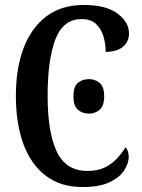

<svg xmlns="http://www.w3.org/2000/svg" viewBox="-20 -744 571 774"><path d="M312 10Q224 10 164 -36Q104 -82 74 -164.5Q44 -247 44 -358Q44 -468 75 -550Q106 -632 167 -678Q228 -724 318 -724Q407 -724 453.5 -689.5Q500 -655 500 -609Q500 -576 475.5 -555.5Q451 -535 406 -535Q406 -567 397 -597.5Q388 -628 367 -647.5Q346 -667 309 -667Q234 -667 203 -584.5Q172 -502 172 -358Q172 -210 209 -132.5Q246 -55 332 -55Q374 -55 402.5 -69Q431 -83 451 -104.5Q471 -126 486 -150Q492 -145 495.5 -134Q499 -123 499 -112Q499 -87 481.5 -58.5Q464 -30 423 -10Q382 10 312 10ZM339 -286Q312 -286 294 -301.5Q276 -317 276 -356Q276 -395 294 -410Q312 -425 339 -425Q363 -425 381.5 -410Q400 -395 400 -356Q400 -317 381.5 -301.5Q363 -286 339 -286Z"/></svg>

Font: Noto Serif ExtraCondensed SemiBold
Style: Regular
Weight: 600
Width: 2
Designer: Monotype Design Team
Foundry: Monotype Imaging Inc.
Version: Version 2.015; ttfautohint (v1.8.4.7-5d5b)